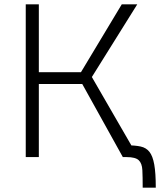

<svg xmlns="http://www.w3.org/2000/svg" viewBox="-20 -720 760 880"><path d="M543 0 357 -335H121V-389H351L538 -700H609L401 -367L613 0ZM98 0V-700H158V0ZM634 140Q634 91 632.5 60Q631 29 616 14.5Q601 0 560 0L561 -54Q599 -54 624.5 -48.5Q650 -43 665 -24Q680 -5 687 34Q694 73 694 140Z"/></svg>

Font: Moderustic Light
Style: Regular
Weight: 300
Designer: Tural Alisoy
Foundry: TAFT Foundry
Version: Version 2.120